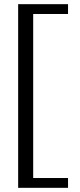

<svg xmlns="http://www.w3.org/2000/svg" viewBox="-20 -770 381 920"><path d="M67 130V-750H306V-703H139V83H306V130Z"/></svg>

Font: Roboto Serif Light
Style: Regular
Weight: 300
Designer: Greg Gazdowicz
Foundry: Commercial Type
Version: Version 1.008